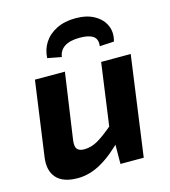

<svg xmlns="http://www.w3.org/2000/svg" viewBox="-110 -815 810 916"><g transform="rotate(-15 295.0 -357.0)"><path d="M233 -494 186 -167Q182 -136 192.5 -124Q203 -112 227 -112Q262 -112 296 -132Q330 -152 381 -196L403 -122Q337 -53 279 -20Q221 13 162 13Q89 13 56.5 -24Q24 -61 34 -127L85 -494ZM558 -494 490 0H375L376 -134L364 -147L412 -494ZM237 -565 168 -578Q170 -620 191.5 -653.5Q213 -687 253 -707Q293 -727 347 -727Q403 -727 440.5 -705.5Q478 -684 493 -649Q508 -614 496 -572L425 -568Q430 -602 409 -617Q388 -632 343 -632Q294 -632 267.5 -614.5Q241 -597 237 -565Z"/></g></svg>

Font: Exo 2
Style: Bold Italic
Weight: 700
Italic angle: -8°
Designer: Natanael Gama
Foundry: Natanael Gama
Version: Version 2.010